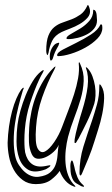

<svg xmlns="http://www.w3.org/2000/svg" viewBox="-20 -725 441 756"><path d="M351 -316Q339 -279 322.5 -245Q306 -211 288 -177Q286 -175 282 -167.5Q278 -160 275 -162Q273 -162 273.5 -168Q274 -174 274 -177Q275 -185 278.5 -200Q282 -215 286.5 -231.5Q291 -248 295.5 -263.5Q300 -279 303 -288Q320 -342 325 -384Q330 -426 319 -455Q317 -460 319 -460Q321 -460 323 -458Q325 -456 326 -455Q337 -443 344 -424.5Q351 -406 354 -386.5Q357 -367 356 -348Q355 -329 351 -316ZM378 -388Q391 -368 390 -338Q389 -308 382.5 -276Q376 -244 366.5 -215Q357 -186 352 -169Q342 -136 328 -101.5Q314 -67 303 -42Q299 -33 297 -34Q294 -35 293.5 -38.5Q293 -42 293 -44Q293 -98 308.5 -148Q324 -198 342 -249Q353 -282 362 -314.5Q371 -347 371 -386Q371 -393 373 -393Q374 -393 375 -391.5Q376 -390 378 -388ZM178 -74Q180 -71 171 -65Q162 -59 159 -58Q115 -42 90.5 -57Q66 -72 55.5 -102Q45 -132 45 -168.5Q45 -205 49 -234Q52 -259 60.5 -289.5Q69 -320 81 -349.5Q93 -379 108.5 -404.5Q124 -430 142 -444Q144 -445 146.5 -447Q149 -449 151 -449Q154 -448 148 -438Q142 -428 133.5 -410Q125 -392 116 -368.5Q107 -345 98.5 -319Q90 -293 85 -267Q80 -241 78 -217Q76 -193 76 -174Q76 -155 77 -142Q78 -129 79 -125Q86 -94 105.5 -79.5Q125 -65 158 -71Q159 -71 168 -73Q177 -75 178 -74ZM307 3Q311 7 311 9Q311 11 306.5 10Q302 9 300 8Q292 4 280 -3.5Q268 -11 262 -30Q259 -38 258 -49.5Q257 -61 257 -71Q257 -81 259 -87.5Q261 -94 264 -93Q266 -92 268.5 -84Q271 -76 273 -67Q275 -56 278 -46.5Q281 -37 285 -27Q290 -16 295 -9.5Q300 -3 307 3ZM215 -52Q204 -35 181.5 -17.5Q159 0 121 0Q91 0 69.5 -16Q48 -32 34.5 -56Q21 -80 15.5 -108.5Q10 -137 10 -163Q11 -195 15.5 -227Q20 -259 27.5 -287Q35 -315 44.5 -337Q54 -359 64 -373Q66 -374 68.5 -377.5Q71 -381 73 -379Q74 -378 72.5 -374.5Q71 -371 70 -369Q61 -339 52.5 -305.5Q44 -272 39 -238Q34 -204 34 -171Q34 -138 40 -110Q44 -91 54.5 -75Q65 -59 77.5 -48Q90 -37 104.5 -32Q119 -27 133 -29Q162 -33 177 -45.5Q192 -58 198.5 -75.5Q205 -93 206.5 -113.5Q208 -134 211 -155Q206 -141 191.5 -127.5Q177 -114 160.5 -106.5Q144 -99 128.5 -100Q113 -101 105 -118Q95 -140 94 -166Q93 -192 95 -223Q97 -254 104 -287Q111 -320 123 -350.5Q135 -381 151.5 -408Q168 -435 189 -456L193 -460Q196 -463 199 -463Q199 -463 195 -453Q166 -399 146 -341.5Q126 -284 122 -225Q117 -160 128.5 -140Q140 -120 157 -128.5Q174 -137 193.5 -165.5Q213 -194 225 -227Q236 -257 248.5 -289Q261 -321 271.5 -353.5Q282 -386 287.5 -417Q293 -448 290 -475Q290 -480 292 -480Q293 -480 293 -479Q293 -477 294 -477Q295 -476 295 -475Q311 -441 309.5 -406Q308 -371 297.5 -335Q287 -299 272.5 -261.5Q258 -224 248 -186Q242 -162 239 -135.5Q236 -109 238 -83Q240 -57 249 -33.5Q258 -10 275 6Q277 8 277 9Q277 11 274.5 10.5Q272 10 270 9Q251 2 237 -14Q223 -30 215 -52ZM208 -556Q214 -558 213 -554Q212 -550 210 -545Q205 -536 202 -530.5Q199 -525 197 -520.5Q195 -516 193 -510.5Q191 -505 188 -495Q186 -490 184.5 -489Q183 -488 182 -487Q179 -485 177.5 -490Q176 -495 176 -503Q176 -509 177.5 -517Q179 -525 183 -533Q187 -541 193 -547.5Q199 -554 208 -556ZM171 -517Q168 -508 167 -508Q165 -508 163.5 -514Q162 -520 162 -525Q162 -563 170.5 -584.5Q179 -606 193.5 -618Q208 -630 226 -636Q244 -642 262 -649Q280 -656 296.5 -667.5Q313 -679 324 -703Q326 -708 329 -702Q332 -696 334 -687Q337 -669 324.5 -655Q312 -641 294 -630.5Q276 -620 256 -612.5Q236 -605 223 -599Q196 -586 185.5 -564.5Q175 -543 171 -517ZM205 -508Q205 -518 228 -530Q251 -542 280.5 -556.5Q310 -571 338 -589Q366 -607 376 -629H378Q382 -629 382.5 -623Q383 -617 383 -615Q383 -593 363.5 -573Q344 -553 316 -537.5Q288 -522 258.5 -513Q229 -504 209 -504Q205 -504 205 -508ZM242 -576Q244 -583 260.5 -592Q277 -601 296.5 -613Q316 -625 331.5 -642.5Q347 -660 347 -684Q347 -687 347.5 -687Q348 -687 353 -685Q359 -680 360.5 -666.5Q362 -653 362 -645Q362 -627 351 -613Q340 -599 323 -590Q306 -581 286 -576Q266 -571 249 -571Q247 -571 244 -571.5Q241 -572 242 -576Z"/></svg>

Font: Akronim
Style: Regular
Weight: 400
Designer: Grzegorz Klimczewski
Foundry: Fonty.PL
Version: Version 1.001